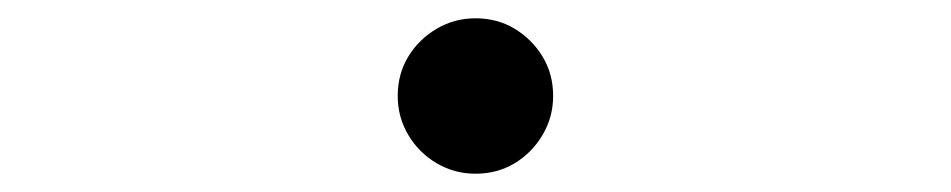

<svg xmlns="http://www.w3.org/2000/svg" viewBox="-20 -485 1040 210"><path d="M500 -465Q524 -465 543 -453.5Q562 -442 573.5 -423Q585 -404 585 -380Q585 -357 573.5 -337.5Q562 -318 543 -306.5Q524 -295 500 -295Q477 -295 457.5 -306.5Q438 -318 426.5 -337.5Q415 -357 415 -380Q415 -404 426.5 -423Q438 -442 457.5 -453.5Q477 -465 500 -465Z"/></svg>

Font: Shanggu Sans SC VF
Style: Regular
Weight: 250
Designer: GuiWonder
Version: Version 1.021